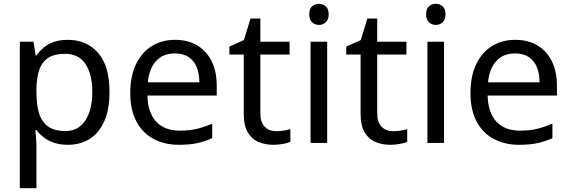

<svg xmlns="http://www.w3.org/2000/svg" viewBox="-20 -757 3021 1017"><path d="M340 -546Q439 -546 499.5 -477Q560 -408 560 -269Q560 -178 532.5 -115.5Q505 -53 455.5 -21.5Q406 10 339 10Q298 10 266 -1Q234 -12 211.5 -29.5Q189 -47 173 -68H167Q169 -51 171 -25Q173 1 173 20V240H85V-536H157L169 -463H173Q189 -486 211.5 -505Q234 -524 265.5 -535Q297 -546 340 -546ZM324 -472Q270 -472 237 -451.5Q204 -431 189 -390Q174 -349 173 -286V-269Q173 -203 187 -157Q201 -111 234.5 -87Q268 -63 326 -63Q375 -63 406.5 -90Q438 -117 453.5 -163.5Q469 -210 469 -270Q469 -362 433.5 -417Q398 -472 324 -472Z M907 -546Q976 -546 1025.5 -516Q1075 -486 1101.5 -431.5Q1128 -377 1128 -304V-251H761Q763 -160 807.5 -112.5Q852 -65 932 -65Q983 -65 1022.5 -74.5Q1062 -84 1104 -102V-25Q1063 -7 1023 1.5Q983 10 928 10Q852 10 793.5 -21Q735 -52 702.5 -113.5Q670 -175 670 -264Q670 -352 699.5 -415Q729 -478 782.5 -512Q836 -546 907 -546ZM906 -474Q843 -474 806.5 -433.5Q770 -393 763 -321H1036Q1036 -367 1022 -401Q1008 -435 979.5 -454.5Q951 -474 906 -474Z M1443 -62Q1463 -62 1484 -65.5Q1505 -69 1518 -73V-6Q1504 1 1478 5.5Q1452 10 1428 10Q1386 10 1350.5 -4.5Q1315 -19 1293 -55Q1271 -91 1271 -156V-468H1195V-510L1272 -545L1307 -659H1359V-536H1514V-468H1359V-158Q1359 -109 1382.5 -85.5Q1406 -62 1443 -62Z M1713 -536V0H1625V-536ZM1670 -737Q1690 -737 1705.5 -723.5Q1721 -710 1721 -681Q1721 -653 1705.5 -639Q1690 -625 1670 -625Q1648 -625 1633 -639Q1618 -653 1618 -681Q1618 -710 1633 -723.5Q1648 -737 1670 -737Z M2062 -62Q2082 -62 2103 -65.5Q2124 -69 2137 -73V-6Q2123 1 2097 5.5Q2071 10 2047 10Q2005 10 1969.5 -4.5Q1934 -19 1912 -55Q1890 -91 1890 -156V-468H1814V-510L1891 -545L1926 -659H1978V-536H2133V-468H1978V-158Q1978 -109 2001.5 -85.5Q2025 -62 2062 -62Z M2332 -536V0H2244V-536ZM2289 -737Q2309 -737 2324.5 -723.5Q2340 -710 2340 -681Q2340 -653 2324.5 -639Q2309 -625 2289 -625Q2267 -625 2252 -639Q2237 -653 2237 -681Q2237 -710 2252 -723.5Q2267 -737 2289 -737Z M2709 -546Q2778 -546 2827.5 -516Q2877 -486 2903.5 -431.5Q2930 -377 2930 -304V-251H2563Q2565 -160 2609.5 -112.5Q2654 -65 2734 -65Q2785 -65 2824.5 -74.5Q2864 -84 2906 -102V-25Q2865 -7 2825 1.5Q2785 10 2730 10Q2654 10 2595.5 -21Q2537 -52 2504.5 -113.5Q2472 -175 2472 -264Q2472 -352 2501.5 -415Q2531 -478 2584.5 -512Q2638 -546 2709 -546ZM2708 -474Q2645 -474 2608.5 -433.5Q2572 -393 2565 -321H2838Q2838 -367 2824 -401Q2810 -435 2781.5 -454.5Q2753 -474 2708 -474Z"/></svg>

Font: ubangla25
Style: Book
Weight: 400
Designer: Jelle Bosma - Monotype Design Team
Foundry: Monotype Imaging Inc.
Version: Version 2.003